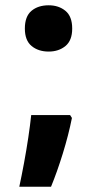

<svg xmlns="http://www.w3.org/2000/svg" viewBox="-20 -578 367 726"><path d="M164 -383Q125 -383 99.5 -404Q74 -425 74 -470Q74 -516 99 -537Q124 -558 164 -558Q202 -558 227.5 -537Q253 -516 253 -470Q253 -425 227.5 -404Q202 -383 164 -383ZM245 -143 252 -132Q239 -67 217.5 2.5Q196 72 173 128H53Q62 86 71 37.5Q80 -11 87 -58Q94 -105 98 -143Z"/></svg>

Font: Noto Sans Gurmukhi SemiCondensed ExtraBold
Style: Regular
Weight: 800
Width: 4
Designer: Jelle Bosma - Monotype Design Team
Foundry: Monotype Imaging Inc.
Version: Version 2.004; ttfautohint (v1.8.4.7-5d5b)